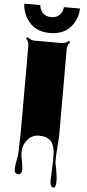

<svg xmlns="http://www.w3.org/2000/svg" viewBox="-73 -927 577 1275"><g transform="rotate(5 215.5 -289.5)"><path d="M311.5 263.2 316.9 133.3Q316.9 70.3 312.3 53.7Q307.6 37.1 302.7 24.4Q297.9 11.7 290 3.9Q282.2 -3.9 271.5 -10.7Q251 -24.4 207 -24.4Q163.1 -24.4 133.1 11.2Q103 46.9 103 96.7Q103 115.2 110.4 152.1Q117.7 189 117.7 207.5Q117.7 242.7 92.8 242.7Q67.9 242.7 67.9 208.5Q67.9 189.5 75.4 151.4Q83 113.3 83 93.8L86.4 -37.1V-610.8Q86.4 -641.1 67.4 -659.7L77.1 -669.9Q97.7 -650.4 126 -650.4H302.7Q332 -650.4 351.6 -669.9L361.3 -659.7Q342.3 -640.6 342.3 -610.8V-39.6Q342.3 -14.2 336.9 48.1Q331.5 110.4 333.5 144H333Q351.1 225.1 351.1 267.6Q351.1 310.1 335 310.1Q311.5 310.1 311.5 263.2ZM299.3 -889.2H406.7Q404.8 -817.9 358.9 -765.1Q310.5 -710 220.7 -710Q133.3 -710 84.5 -765.6Q39.1 -817.9 35.2 -889.2H142.1Q144.5 -858.9 165 -837.4Q185.5 -815.9 220.9 -815.9Q256.3 -815.9 277.1 -837.2Q297.9 -858.4 299.3 -889.2Z"/></g></svg>

Font: Nosifer
Style: Regular
Weight: 400
Version: Version 001.002